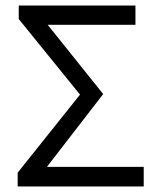

<svg xmlns="http://www.w3.org/2000/svg" viewBox="-20 -676 578 696"><path d="M44 0V-50L270 -333L48 -607V-656H471V-586H153L354 -335L150 -71H501V0Z"/></svg>

Font: Pinyin1712
Style: Regular
Weight: 400
Version: Version 1